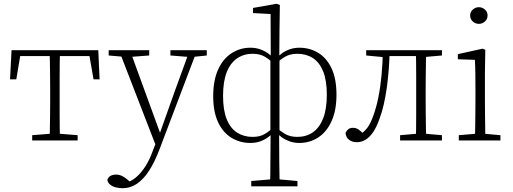

<svg xmlns="http://www.w3.org/2000/svg" viewBox="-20 -742 2707 1014"><path d="M33 -323 41 -477H499L506 -323H474L448 -472L475 -446H65L91 -472L66 -323ZM150 0V-28L262 -37H278L390 -28V0ZM242 0Q243 -25 243.5 -62.5Q244 -100 244.5 -140Q245 -180 245 -212V-265Q245 -297 244.5 -337Q244 -377 243.5 -415Q243 -453 242 -477H297Q296 -453 295.5 -415Q295 -377 295 -337Q295 -297 295 -265V-212Q295 -180 295 -140Q295 -100 295.5 -62.5Q296 -25 297 0Z M627 252Q607 252 589.5 247Q572 242 560.5 232Q549 222 547 209Q550 195 562.5 187.5Q575 180 593 180Q609 180 624 187Q639 194 655 208L680 230L654 238L641 224Q672 217 698.5 194.5Q725 172 747.5 137Q770 102 786 57L810 -5L814 -10L900 -252L982 -477H1021L823 45Q797 114 767 160Q737 206 702.5 229Q668 252 627 252ZM808 40 608 -477H666L828 -33L837 -21ZM554 -449V-477H768V-449L662 -441H646ZM880 -449V-477H1072V-449L995 -441H980Z M1307 242V214L1425 204H1441L1551 214V242ZM1406 242Q1408 184 1408 119.5Q1408 55 1409 -36L1408 -41V-432L1410 -439L1409 -668L1316 -673V-700L1441 -722L1458 -716L1456 -578L1455 -432L1456 -427V-45L1454 -37Q1454 53 1455 118.5Q1456 184 1457 242ZM1302 13Q1248 13 1203 -14Q1158 -41 1132 -96Q1106 -151 1106 -234Q1106 -318 1132 -375Q1158 -432 1203 -461Q1248 -490 1302 -490Q1332 -490 1356 -481Q1380 -472 1397.5 -459Q1415 -446 1425 -433L1432 -422L1430 -402Q1406 -426 1379.5 -442Q1353 -458 1314 -458Q1268 -458 1232.5 -434Q1197 -410 1177.5 -361Q1158 -312 1158 -235Q1158 -160 1177.5 -112Q1197 -64 1232.5 -41.5Q1268 -19 1314 -19Q1353 -19 1379.5 -35Q1406 -51 1430 -75L1431 -44H1425Q1415 -32 1397.5 -18.5Q1380 -5 1356 4Q1332 13 1302 13ZM1561 13Q1532 13 1508 4Q1484 -5 1466.5 -18Q1449 -31 1439 -44H1432L1434 -74Q1458 -51 1485 -35Q1512 -19 1550 -19Q1597 -19 1632 -43Q1667 -67 1686.5 -116.5Q1706 -166 1706 -242Q1706 -318 1686.5 -365.5Q1667 -413 1632 -435.5Q1597 -458 1550 -458Q1512 -458 1485 -442Q1458 -426 1434 -402L1432 -422L1439 -432Q1450 -446 1467 -459Q1484 -472 1508.5 -481Q1533 -490 1561 -490Q1616 -490 1660.5 -463Q1705 -436 1731 -381Q1757 -326 1757 -242Q1757 -159 1731 -102Q1705 -45 1660.5 -16Q1616 13 1561 13Z M1864 9Q1839 9 1822.5 -4.5Q1806 -18 1805 -41Q1811 -53 1820 -60Q1829 -67 1844 -67Q1861 -67 1874.5 -57.5Q1888 -48 1904 -30L1901 -23H1883L1880 -30Q1905 -47 1921 -68.5Q1937 -90 1950 -127Q1967 -172 1978 -226.5Q1989 -281 1995 -344.5Q2001 -408 2002 -477H2038Q2037 -425 2033 -374Q2029 -323 2022.5 -277Q2016 -231 2006.5 -189.5Q1997 -148 1984 -114Q1969 -71 1950.5 -44Q1932 -17 1910.5 -4Q1889 9 1864 9ZM1914 -449V-477H2017V-440H2008ZM2016 -446V-477H2201V-446ZM2093 0V-28L2196 -37H2212L2314 -28V0ZM2176 0Q2177 -25 2177.5 -62.5Q2178 -100 2178 -140Q2178 -180 2178 -212V-265Q2178 -297 2178 -337Q2178 -377 2177.5 -415Q2177 -453 2176 -477H2231Q2230 -453 2229.5 -415Q2229 -377 2228.5 -337Q2228 -297 2228 -265V-212Q2228 -180 2228.5 -140Q2229 -100 2229.5 -62.5Q2230 -25 2231 0ZM2202 -440V-477H2314V-449L2212 -440Z M2403 0V-28L2508 -37H2523L2623 -28V0ZM2488 0Q2489 -25 2489.5 -62.5Q2490 -100 2490.5 -140Q2491 -180 2491 -212V-261Q2491 -308 2490.5 -349Q2490 -390 2488 -426L2398 -429V-456L2529 -485L2543 -479L2541 -359V-212Q2541 -180 2541.5 -140Q2542 -100 2542.5 -62.5Q2543 -25 2543 0ZM2509 -616Q2491 -616 2477 -628.5Q2463 -641 2463 -660Q2463 -679 2477 -691.5Q2491 -704 2509 -704Q2527 -704 2541 -691.5Q2555 -679 2555 -660Q2555 -641 2541 -628.5Q2527 -616 2509 -616Z"/></svg>

Font: Source Serif 4 18pt Light
Style: Regular
Weight: 300
Designer: Frank Grießhammer
Foundry: Adobe Systems Incorporated
Version: Version 4.004;hotconv 1.0.116;makeotfexe 2.5.65601